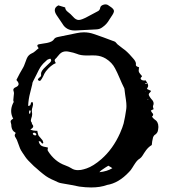

<svg xmlns="http://www.w3.org/2000/svg" viewBox="-20 -846 779 866"><path d="M645 -469.2 637.7 -471.7 636.2 -470.7 635.3 -468.8 636.2 -467.8 637.7 -467.3ZM457.5 -91.8 447.3 -85Q433.6 -76.7 428.2 -69.3Q462.9 -72.8 486.8 -87.4L478.5 -92.8Q472.7 -96.2 468.8 -98.6ZM139.6 -245.6Q136.7 -247.6 133.8 -247.6Q132.8 -247.6 131.3 -247.1L129.4 -245.6Q127.9 -244.6 127.9 -243.7Q127.9 -239.7 132.3 -237.3Q135.3 -235.4 138.7 -235.4H140.6L142.6 -236.8L144 -239.3Q144 -242.7 139.6 -245.6ZM111.8 -347.7 110.8 -334.5 111.3 -334 113.3 -333.5H114.7L116.2 -334L119.1 -346.7ZM647.5 -399.9 646 -398.9 645.5 -398.4 646 -397.5 647 -396.5 648.9 -397.9ZM635.3 -434.6 633.8 -432.6 635.7 -433.1ZM116.7 -262.2 123 -259.3 130.4 -257.3 139.2 -256.3 148.4 -255.9 149.4 -249.5 150.9 -244.1Q152.3 -237.8 154.3 -233.9Q157.2 -230 163.1 -223.6L167 -218.8L171.4 -213.9L173.8 -208L175.3 -202.1L174.8 -200.7L173.3 -198.7Q169.9 -198.7 168 -200.7L166.5 -202.6L165 -205.1Q163.1 -209 158.2 -209Q156.2 -209 154.3 -208.5Q158.2 -194.8 165.5 -189.5Q173.3 -184.1 195.8 -180.7V-176.8L194.8 -172.4V-170.4Q194.8 -167.5 196.3 -165Q227.1 -116.7 274.4 -100.1Q291.5 -93.8 302.2 -86.9Q314.5 -78.6 331.5 -78.6Q337.9 -78.6 345.2 -79.6L357.9 -82.5L370.6 -86.4Q400.9 -96.7 437.5 -128.4Q489.7 -174.3 521.5 -245.6Q533.2 -272.5 537.6 -289.1L543.9 -319.3L548.8 -349.6Q550.3 -357.9 550.3 -367.7Q550.3 -380.4 547.9 -396.5L544.4 -419.9L541.5 -443.4L541 -445.8L540.5 -447.8L529.8 -470.2L520 -492.7Q508.3 -520.5 499 -537.6Q485.4 -564 457.5 -581.5Q436.5 -594.2 412.1 -595.7L395.5 -596.2L378.9 -595.7H372.1Q343.3 -595.7 327.1 -603Q320.3 -605.5 310.5 -608.4L293 -612.3Q285.2 -614.3 277.8 -614.3Q260.7 -614.3 249 -602.1L239.3 -590.8Q233.9 -583.5 229.5 -580.1Q226.6 -577.1 226.6 -573.7Q226.6 -572.3 227.1 -570.8L229 -566.4L231.9 -561.5Q209 -552.2 187 -524.4Q183.6 -520 180.2 -513.7L174.8 -502Q168 -487.8 160.6 -480.5Q150.9 -482.9 150.9 -486.8Q150.9 -489.3 153.3 -491.7L157.2 -495.6L161.6 -499Q165.5 -502.4 165.5 -506.3V-507.8Q165 -510.3 165 -512.7Q165 -520 169.9 -527.3L176.8 -536.1L184.6 -543.9L195.8 -554.7L206.5 -564.9Q210.9 -569.8 210.9 -573.7Q210.9 -578.1 206.5 -581.5L202.6 -580.1L198.2 -578.6Q192.9 -576.7 191.4 -574.7L175.3 -559.6Q167 -550.3 162.1 -543Q154.3 -530.3 145.5 -511.2L129.4 -479.5L126.5 -472.7L125.5 -465.8L115.7 -426.3Q108.4 -399.4 106.9 -368.2Q117.7 -368.7 118.2 -376.5L119.1 -379.4L119.6 -381.8Q121.1 -385.3 125.5 -386.2Q128.9 -382.8 128.9 -377.4V-373L127.9 -368.7L126.5 -362.3L124.5 -355.5Q123.5 -350.6 123.5 -347.2Q123.5 -344.7 124 -342.8Q125 -337.4 125 -332Q125 -321.8 120.6 -310.5Q119.1 -306.2 119.1 -302.7Q119.1 -296.4 124 -293L123 -293.5L124 -288.6Q124.5 -286.1 126 -284.7Q129.9 -280.3 129.9 -276.4Q129.9 -268.6 116.7 -262.2ZM645.5 -469.2H646L647.5 -463.9L648.4 -458L646 -451.7L642.6 -444.8Q651.9 -440.4 661.6 -436L658.7 -431.6L655.8 -428.2Q650.9 -424.3 650.9 -419.4Q650.9 -417 652.3 -414.6L656.7 -407.2Q659.7 -402.8 662.1 -399.9Q672.9 -389.6 672.9 -379.4Q672.9 -374 670.4 -369.1Q669.9 -368.2 669.9 -366.2Q669.9 -364.3 670.4 -361.8L671.9 -357.4L672.9 -353.5L666.5 -350.6L660.2 -347.2L663.1 -341.8Q664.6 -338.9 666.5 -336.9Q670.9 -333 670.9 -329.1Q670.9 -324.2 665.5 -319.8L670.4 -313.5Q673.3 -310.1 676.3 -308.1Q694.3 -297.4 694.3 -274.9V-271.5Q693.4 -259.3 691.4 -253.4Q688 -243.7 677.7 -237.3Q674.8 -235.4 672.9 -231.4Q670.4 -228.5 669.9 -224.6L666.5 -208.5L664.6 -191.9Q650.4 -183.6 639.2 -168.9L630.4 -156.2L622.1 -143.1L617.2 -136.7Q614.3 -133.3 611.3 -131.3Q600.1 -125 590.3 -110.4L583.5 -100.1L577.1 -89.8Q569.8 -77.6 562 -70.3Q515.1 -20 462.4 -11.7Q432.6 -0.5 391.1 -0.5Q366.7 -0.5 337.9 -4.4L298.8 -12.2L259.8 -19L250 -21Q245.1 -22.5 241.7 -23.9L227.1 -30.8L212.9 -37.1Q196.8 -44.9 187 -51.8Q174.8 -60.5 159.2 -73.7L146 -85.4L132.8 -96.7Q124 -105 107.9 -121.6Q99.6 -130.4 94.7 -137.7L81.5 -157.2Q73.7 -168.5 70.3 -176.8Q60.5 -201.7 56.2 -214.8L52.2 -222.2L47.9 -229.5Q46.4 -232.9 46.4 -235.8Q46.4 -241.2 50.8 -245.6Q50.8 -246.1 49.8 -247.6L47.9 -249Q34.7 -255.9 31.7 -273.9L30.8 -284.7L28.3 -294.9Q27.8 -296.4 27.8 -297.4Q27.8 -304.7 39.6 -310.5Q30.3 -327.6 30.3 -345.2Q30.3 -362.8 39.1 -380.9L41 -384.3Q42 -385.3 42 -386.2Q42 -387.2 41.5 -387.7Q40 -391.1 40 -395Q40 -397 40.5 -399.4L41.5 -410.6Q43 -418.5 43 -424.3Q43 -430.2 41.5 -434.1Q40 -437.5 40 -439.9Q40 -448.2 50.8 -452.6Q64 -458 64 -467.3Q64 -472.2 59.1 -479L56.2 -481.9L54.2 -485.8L68.8 -514.2L85 -542.5Q88.4 -548.3 91.3 -557.1L96.7 -571.3L100.1 -580.6L104.5 -589.4Q111.3 -599.6 122.6 -605Q130.4 -607.9 138.7 -615.2L146 -621.6L154.3 -628.4L153.3 -630.4L151.9 -632.3L148.9 -637.2Q148.4 -638.7 148.4 -640.1Q148.4 -645 156.7 -646.5L173.8 -649.4L191.9 -652.3Q216.3 -657.2 223.6 -668.9Q227.5 -676.8 243.7 -679.7L327.1 -696.8Q343.3 -700.2 358.4 -700.2Q381.3 -700.2 402.3 -692.9L445.8 -677.7L488.8 -661.6L493.2 -660.2L496.6 -658.7Q501.5 -656.7 502 -654.8Q508.3 -646 522.5 -636.2L533.2 -627.9L544.4 -619.6Q552.7 -612.8 563.5 -601.6L580.1 -583Q593.3 -568.8 593.3 -557.6Q593.3 -555.7 592.8 -554.2V-552.7Q592.8 -549.8 596.7 -546.9L601.6 -544.4L607.4 -542.5L606.4 -537.1L606 -532.2Q605.5 -529.8 605.5 -527.3Q605.5 -524.4 606.4 -522Q607.9 -518.1 612.3 -512.7L616.2 -507.8L620.6 -502.9Q620.6 -501.5 619.1 -499.5L616.2 -496.6Q614.3 -494.1 614.3 -492.2Q614.3 -490.2 615.7 -488.3Q620.6 -482.9 630.4 -482.9Q633.3 -482.9 637.2 -483.4ZM320.3 -708.5H316.9Q278.3 -708.5 260.7 -740.2L234.9 -778.3Q227.1 -790.5 227.1 -800.3Q227.1 -813.5 243.2 -821.8L273.9 -812.5Q274.4 -800.8 286.4 -792Q298.3 -783.2 308.6 -771.5Q321.8 -755.9 335 -755.9Q347.2 -755.9 372.6 -769.5L418.5 -793.9Q430.7 -798.8 432.1 -811.5Q434.1 -820.3 445.3 -824.2Q450.7 -826.2 455.6 -826.2Q461.4 -826.2 466.3 -823.7L472.7 -819.3Q494.1 -806.2 494.1 -796.4Q494.1 -787.6 481 -769.5L473.1 -757.3Q461.4 -736.3 441.9 -723.1Q430.2 -713.9 414.1 -713.4Q405.3 -712.4 320.3 -708.5Z"/></svg>

Font: Kurland
Style: Regular
Weight: 400
Designer: GGBot
Version: 0.22